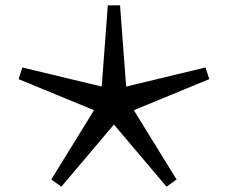

<svg xmlns="http://www.w3.org/2000/svg" viewBox="-20 -689 858 723"><path d="M484 -274 645 -13 607 14 409 -220 211 14 173 -13 334 -274 50 -391 64 -435 363 -363 386 -669H432L455 -363L754 -435L768 -391Z"/></svg>

Font: FiraGOUPP
Style: Medium
Weight: 400
Designer: bBox Type
Foundry: bBox Type GmbH
Version: Version 1.001